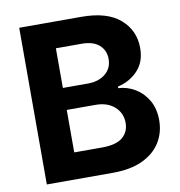

<svg xmlns="http://www.w3.org/2000/svg" viewBox="-81 -803 825 878"><g transform="rotate(-10 331.0 -364.0)"><path d="M65.9 0V-727.5H354.5Q474.1 -727.5 534.4 -674.8Q594.7 -622.1 594.7 -540.5Q594.7 -476.1 557.4 -436.5Q520 -397 463.9 -384.3V-377Q504.9 -375 541.3 -353.5Q577.6 -332 600.3 -293.2Q623 -254.4 623 -200.7Q623 -143.1 594.7 -97.7Q566.4 -52.2 510.7 -26.1Q455.1 0 373 0ZM214.8 -122.6H343.8Q409.7 -122.6 439.7 -147.9Q469.7 -173.3 469.7 -214.8Q469.7 -260.3 436.8 -290Q403.8 -319.8 347.7 -319.8H214.8ZM214.8 -421.9H332.5Q380.4 -421.9 412.1 -447.3Q443.8 -472.7 443.8 -516.6Q443.8 -556.2 415.8 -581.1Q387.7 -606 335.4 -606H214.8Z"/></g></svg>

Font: Inter
Style: Bold
Weight: 700
Designer: Rasmus Andersson
Foundry: rsms
Version: Version 4.001;git-9221beed3